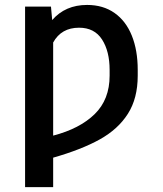

<svg xmlns="http://www.w3.org/2000/svg" viewBox="-20 -557 656 774"><path d="M81.1 -530.3H185.5L190.4 -476.1Q243.2 -537.1 331.1 -537.1Q396 -537.1 441.9 -504.6Q487.8 -472.2 511.5 -413.1Q535.2 -354 535.2 -275.4V-252Q535.2 -160.6 495.6 -98.4Q456.1 -36.1 382.3 4.9Q308.6 45.9 194.3 78.6V197.3H81.1ZM421.9 -252V-275.4Q421.9 -350.1 391.4 -397.7Q360.8 -445.3 298.8 -445.3Q227.1 -445.3 194.3 -385.7V-10.3Q301.3 -38.1 361.6 -96.9Q421.9 -155.8 421.9 -252Z"/></svg>

Font: Pretendard Medium
Style: Regular
Weight: 500
Designer: Base glyphs from Inter by Rasmus Andersson; Hangeul glyphs from Noto Sans CJK(Source Han Sans) by Jang Soo-young and Kan
Foundry: Kil Hyung-jin
Version: Version 1.309